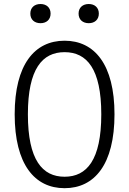

<svg xmlns="http://www.w3.org/2000/svg" viewBox="-20 -950 660 981"><path d="M565 -366C565 -620.5 463 -742 310 -742C157 -742 55 -620.5 55 -366C55 -110 157 11.5 310 11.5C463 11.5 565 -110 565 -366ZM497.5 -366C497.5 -132.5 423.5 -47 310 -47C196.5 -47 122.5 -132.5 122.5 -366C122.5 -598.5 196.5 -683.5 310 -683.5C423.5 -683.5 497.5 -598.5 497.5 -366ZM187 -831.5C217 -831.5 238.5 -849.5 238.5 -880.5C238.5 -911.5 217 -929.5 187 -929.5C156.5 -929.5 135 -911.5 135 -880.5C135 -849.5 156.5 -831.5 187 -831.5ZM433.5 -831.5C463.5 -831.5 485 -849.5 485 -880.5C485 -911.5 463.5 -929.5 433.5 -929.5C403 -929.5 381.5 -911.5 381.5 -880.5C381.5 -849.5 403 -831.5 433.5 -831.5Z"/></svg>

Font: Monaspace Neon ExtraLight
Style: Regular
Weight: 200
Designer: Riley Cran & the Lettermatic Team
Foundry: Lettermatic
Version: Version 1.200 (Monaspace Neon)